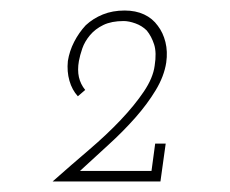

<svg xmlns="http://www.w3.org/2000/svg" viewBox="-20 -720 438 365"><path d="M132 -395H268L275 -447H295L285 -375H80Q115 -406 149 -435Q183 -464 209.5 -492Q236 -520 253.5 -546Q271 -572 274 -595Q278 -620 273 -635.5Q268 -651 259 -662Q250 -671 237.5 -675.5Q225 -680 215 -680Q192 -680 176.5 -672.5Q161 -665 151 -653Q141 -641 136.5 -628Q132 -615 130 -604Q127 -587 130 -573.5Q133 -560 142 -549L128 -537Q117 -549 112 -566.5Q107 -584 109 -604Q112 -623 121 -640.5Q130 -658 143 -672Q157 -685 175.5 -692.5Q194 -700 217 -700Q238 -700 254 -692.5Q270 -685 280 -671Q290 -658 294.5 -640Q299 -622 296 -601Q292 -575 276 -548.5Q260 -522 237 -496Q214 -470 186.5 -445Q159 -420 132 -395Z"/></svg>

Font: Josefin Slab
Style: Italic
Weight: 400
Italic angle: -12°
Designer: Santiago Orozco
Foundry: Typemade
Version: Version 2.000